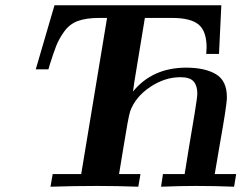

<svg xmlns="http://www.w3.org/2000/svg" viewBox="-20 -706 918 726"><path d="M115.2 -443.8 186 -686H816.9L808.1 -502H759.8Q759.8 -505.9 760.5 -513.9Q761.2 -522 761.2 -525.9Q761.2 -587.9 731.2 -613Q701.2 -638.2 630.9 -638.2H527.8L487.8 -395L482.9 -359.9Q556.2 -449.7 683.1 -450.2Q754.9 -450.2 796.4 -425.5Q837.9 -400.9 837.9 -338.9Q837.9 -322.8 831.1 -278.3Q824.2 -233.9 811.5 -162.4Q798.8 -90.8 792 -47.9H873L865.2 0Q794.4 -2.9 723.1 -2.9H719.2Q662.1 -2.9 588.9 0L596.2 -47.9H678.2Q681.2 -69.8 693.6 -143.3Q706.1 -216.8 716.1 -277.8Q726.1 -338.9 726.1 -352.1Q726.1 -381.8 712.2 -397.9Q698.2 -414.1 662.1 -414.1Q603 -414.1 547.6 -377Q492.2 -339.8 472.2 -285.2Q468.3 -272.9 461.7 -237.1Q455.1 -201.2 445.6 -141.6Q436 -82 430.2 -47.9H511.2L502.9 0Q424.8 -2.9 347.2 -2.9Q260.3 -2.9 170.9 0L179.2 -47.9H287.1L384.8 -638.2H354Q306.2 -638.2 274.7 -626.7Q243.2 -615.2 223.1 -587.2Q203.1 -559.1 193.1 -533.9Q183.1 -508.8 168 -460.9Q165 -449.7 163.1 -443.8Z"/></svg>

Font: CMU Serif Extra
Style: BoldSlanted
Weight: 700
Italic angle: -9.46001°
Version: Version 0.7.0